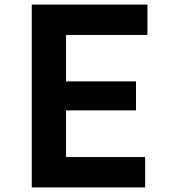

<svg xmlns="http://www.w3.org/2000/svg" viewBox="-20 -820 740 840"><path d="M119 0V-800H625V-667H269V-464H575V-337H269V-133H615V0Z"/></svg>

Font: Martian Mono SemiBold
Style: Regular
Weight: 600
Monospace: yes
Designer: Roman Shamin
Foundry: Evil Martians
Version: Version 1.000; ttfautohint (v1.8.4.7-5d5b)